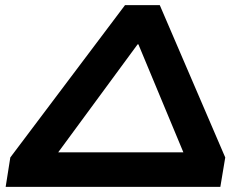

<svg xmlns="http://www.w3.org/2000/svg" viewBox="-20 -725 956 745"><path d="M2 0 20 -114 465 -705H600L854 -114L835 0ZM514 -553 175 -92 174 -134H720L709 -92L517 -553Z"/></svg>

Font: Nunito Sans 10pt Expanded ExtraBold
Style: Italic
Weight: 800
Width: 7
Italic angle: -9°
Designer: Vernon Adams
Foundry: Vernon Adams
Version: Version 3.101;gftools[0.9.27]